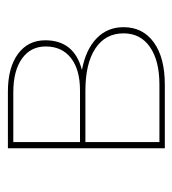

<svg xmlns="http://www.w3.org/2000/svg" viewBox="5 -452 447 498"><g transform="rotate(-90 229.0 -203.5)"><path d="M296 -215Q349 -205 378 -177Q407 -149 407 -107Q407 -57 367.5 -28.5Q328 0 258 0H93V-407H240Q302 -407 337.5 -381Q373 -355 373 -310Q373 -235 296 -215ZM238 -393H109V-220H243Q297 -220 327 -243.5Q357 -267 357 -309Q357 -348 325.5 -370.5Q294 -393 238 -393ZM258 -14Q320 -14 355.5 -38.5Q391 -63 391 -107Q391 -154 352 -180Q313 -206 242 -206H109V-14Z"/></g></svg>

Font: EauTest Thin
Style: Italic
Weight: 250
Italic angle: -12°
Designer: Christian Thalmann (Catharsis Fonts)
Version: Version 0.001;PS 000.001;hotconv 1.0.88;makeotf.lib2.5.64775